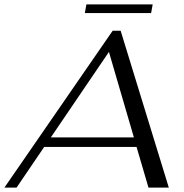

<svg xmlns="http://www.w3.org/2000/svg" viewBox="-56 -849 834 869"><path d="M562 -184H144L19 0H-36L454 -710H490L708 0H616ZM550 -227 437 -614 174 -227ZM335 -829H635L628 -790H328Z"/></svg>

Font: Fahkwang Light
Style: Italic
Weight: 300
Italic angle: -10°
Version: Version 1.000; ttfautohint (v1.6)